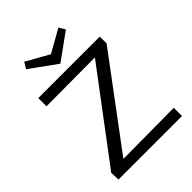

<svg xmlns="http://www.w3.org/2000/svg" viewBox="-243 -984 1105 1105"><g transform="rotate(-45 309.5 -431.5)"><path d="M458 -825 296 -708 134 -825 157 -863 296 -785 435 -863ZM165 -64 578 -67V0H61L59 -57L462 -593L66 -591V-658H566L567 -603Z"/></g></svg>

Font: EauTestInfant Medium
Style: Regular
Weight: 500
Designer: Christian Thalmann (Catharsis Fonts)
Version: Version 0.001;PS 000.001;hotconv 1.0.88;makeotf.lib2.5.64775